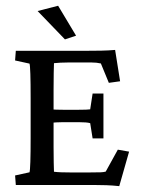

<svg xmlns="http://www.w3.org/2000/svg" viewBox="-20 -634 482 658"><path d="M388.7 3.9Q366.7 1.5 344.5 0.7Q322.3 0 303.7 0H34.2L31.7 -32.7L81.1 -43.5Q83 -48.8 84 -79.8Q85 -110.8 85 -161.1V-297.4Q85 -349.6 84 -380.4Q83 -411.1 81.1 -416L31.7 -426.8L34.2 -460H282.7Q301.3 -460 326.7 -460.4Q352.1 -460.9 374.5 -462.9L391.6 -355.5L353 -350.1L325.7 -416.5Q311.5 -419.9 293.5 -419.9H214.4Q199.2 -419.9 187 -419.2Q174.8 -418.5 165 -417.5Q164.6 -411.1 164.1 -384.3Q163.6 -357.4 163.6 -325.7V-129.9Q163.6 -101.1 164.1 -77.4Q164.6 -53.7 165 -45.4Q177.7 -43.9 190.7 -43.5Q203.6 -43 221.7 -43H286.6Q314 -43 324.7 -43.5Q335.4 -43.9 342.3 -45.9L383.8 -121.1L422.4 -114.3ZM297.4 -159.7 289.1 -211.9Q277.8 -215.3 249.5 -215.3H196.3Q184.6 -215.3 172.9 -214.6Q161.1 -213.9 150.4 -212.9V-259.3Q171.9 -257.8 196.3 -257.8H249.5Q279.8 -257.8 289.1 -259.3L297.4 -313.5H334.5V-159.7ZM202.6 -499 108.9 -596.2 179.2 -614.3 240.7 -511.7Z"/></svg>

Font: Lateef
Style: Regular
Weight: 400
Designer: SIL International
Foundry: SIL International
Version: Version 4.200